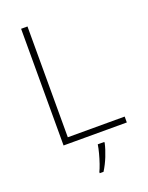

<svg xmlns="http://www.w3.org/2000/svg" viewBox="-170 -799 850 1104"><g transform="rotate(-20 255.0 -246.5)"><path d="M102 0V-714H141V-36H489V0ZM329 68Q321 104 304.5 145Q288 186 266 221H243V214Q251 198 260.5 170.5Q270 143 278 112.5Q286 82 289 61H329Z"/></g></svg>

Font: Noto Sans Bengali ExtraLight
Style: Regular
Weight: 200
Designer: Jelle Bosma - Monotype Design Team
Foundry: Monotype Imaging Inc.
Version: Version 2.003; ttfautohint (v1.8.4.7-5d5b)